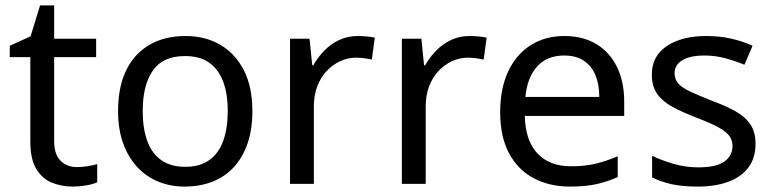

<svg xmlns="http://www.w3.org/2000/svg" viewBox="-20 -679 2855 709"><path d="M264 -62Q284 -62 305 -65.5Q326 -69 339 -73V-6Q325 1 299 5.5Q273 10 249 10Q207 10 171.5 -4.5Q136 -19 114 -55Q92 -91 92 -156V-468H16V-510L93 -545L128 -659H180V-536H335V-468H180V-158Q180 -109 203.5 -85.5Q227 -62 264 -62Z M912 -269Q912 -202 894.5 -150.5Q877 -99 844.5 -63Q812 -27 765.5 -8.5Q719 10 662 10Q609 10 564 -8.5Q519 -27 486 -63Q453 -99 434.5 -150.5Q416 -202 416 -269Q416 -358 446 -419.5Q476 -481 532 -513.5Q588 -546 665 -546Q738 -546 793.5 -513.5Q849 -481 880.5 -419.5Q912 -358 912 -269ZM507 -269Q507 -206 523.5 -159.5Q540 -113 575 -88Q610 -63 664 -63Q718 -63 753 -88Q788 -113 804.5 -159.5Q821 -206 821 -269Q821 -333 804 -378Q787 -423 752.5 -447.5Q718 -472 663 -472Q581 -472 544 -418Q507 -364 507 -269Z M1301 -546Q1316 -546 1333.5 -544.5Q1351 -543 1364 -540L1353 -459Q1340 -462 1324.5 -464Q1309 -466 1295 -466Q1264 -466 1236 -453Q1208 -440 1186 -416.5Q1164 -393 1151.5 -360Q1139 -327 1139 -286V0H1051V-536H1123L1133 -438H1137Q1154 -468 1178 -492.5Q1202 -517 1233 -531.5Q1264 -546 1301 -546Z M1714 -546Q1729 -546 1746.5 -544.5Q1764 -543 1777 -540L1766 -459Q1753 -462 1737.5 -464Q1722 -466 1708 -466Q1677 -466 1649 -453Q1621 -440 1599 -416.5Q1577 -393 1564.5 -360Q1552 -327 1552 -286V0H1464V-536H1536L1546 -438H1550Q1567 -468 1591 -492.5Q1615 -517 1646 -531.5Q1677 -546 1714 -546Z M2064 -546Q2133 -546 2182.5 -516Q2232 -486 2258.5 -431.5Q2285 -377 2285 -304V-251H1918Q1920 -160 1964.5 -112.5Q2009 -65 2089 -65Q2140 -65 2179.5 -74.5Q2219 -84 2261 -102V-25Q2220 -7 2180 1.5Q2140 10 2085 10Q2009 10 1950.5 -21Q1892 -52 1859.5 -113.5Q1827 -175 1827 -264Q1827 -352 1856.5 -415Q1886 -478 1939.5 -512Q1993 -546 2064 -546ZM2063 -474Q2000 -474 1963.5 -433.5Q1927 -393 1920 -321H2193Q2193 -367 2179 -401Q2165 -435 2136.5 -454.5Q2108 -474 2063 -474Z M2770 -148Q2770 -96 2744 -61Q2718 -26 2670 -8Q2622 10 2556 10Q2500 10 2459.5 1Q2419 -8 2388 -24V-104Q2420 -88 2465.5 -74.5Q2511 -61 2558 -61Q2625 -61 2655 -82.5Q2685 -104 2685 -140Q2685 -160 2674 -176Q2663 -192 2634.5 -208Q2606 -224 2553 -244Q2501 -264 2464 -284Q2427 -304 2407 -332Q2387 -360 2387 -404Q2387 -472 2442.5 -509Q2498 -546 2588 -546Q2637 -546 2679.5 -536.5Q2722 -527 2759 -510L2729 -440Q2695 -454 2658 -464Q2621 -474 2582 -474Q2528 -474 2499.5 -456.5Q2471 -439 2471 -409Q2471 -387 2484 -371.5Q2497 -356 2527.5 -341.5Q2558 -327 2609 -307Q2660 -288 2696 -268Q2732 -248 2751 -219.5Q2770 -191 2770 -148Z"/></svg>

Font: uoriya25
Style: Book
Weight: 400
Designer: Jelle Bosma - Monotype Design Team
Foundry: Monotype Imaging Inc.
Version: Version 2.003